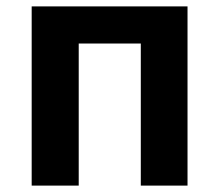

<svg xmlns="http://www.w3.org/2000/svg" viewBox="-20 -580 685 600"><path d="M79 0V-560H566V0H420V-444H226V0Z"/></svg>

Font: Farlight84_Sys_V01
Style: Bold
Weight: 700
Designer: Monotype Design Team, Nadine Chahine and Nizar Qandah
Foundry: Monotype Imaging Inc.
Version: Version 2.004;October 31, 2024;FontCreator 14.0.0.2814 64-bi